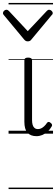

<svg xmlns="http://www.w3.org/2000/svg" viewBox="-58 -905 379 1300"><path d="M189 17Q169 17 153.5 11Q138 5 127.5 -7Q117 -19 112 -37.5Q107 -56 107 -81V-496Q107 -506 113 -510.5Q119 -515 132 -515Q146 -515 152.5 -510.5Q159 -506 159 -496V-93Q159 -73 163 -59.5Q167 -46 176 -38.5Q185 -31 199 -31Q210 -31 220 -35.5Q230 -40 240.5 -49.5Q251 -59 261 -74Q266 -80 272.5 -79.5Q279 -79 286 -72Q292 -68 294 -61.5Q296 -55 292 -49Q281 -29 264.5 -14Q248 1 228.5 9Q209 17 189 17ZM275 -839Q283 -839 291 -832Q299 -825 299 -816Q299 -814 298 -810.5Q297 -807 293 -804L155 -638Q151 -632 145 -628.5Q139 -625 130 -625Q121 -625 115.5 -628.5Q110 -632 105 -638L-33 -804Q-36 -807 -37 -810.5Q-38 -814 -38 -816Q-38 -825 -30.5 -832Q-23 -839 -15 -839Q-10 -839 -6 -837Q-2 -835 2 -831L130 -694L259 -831Q263 -835 266.5 -837Q270 -839 275 -839ZM0 365H301V375H0ZM0 -20H301V0H0ZM0 -505H301V-500H0ZM0 -885H301V-875H0Z"/></svg>

Font: Playwrite GB J Guides
Style: Regular
Weight: 400
Designer: Veronika Burian, José Scaglione
Foundry: TypeTogether
Version: Version 1.003